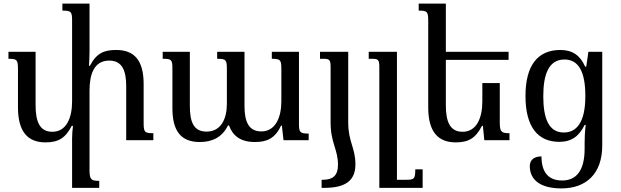

<svg xmlns="http://www.w3.org/2000/svg" viewBox="-20 -780 3452 1068"><path d="M779 -100V-313C779 -443 728 -502 627 -502C562 -502 518 -487 480 -414H475C476 -439 478 -464 478 -490V-760H327V-721C377 -721 381 -715 381 -662V-216C381 -127 351 -47 271 -47C199 -47 178 -106 178 -196V-492H27V-453C76 -453 80 -447 80 -392V-182C80 -48 134 12 233 12C305 12 344 -12 379 -80H386C383 -56 381 -34 381 -9V265H532V226C488 226 478 219 478 167V-276C478 -361 500 -443 588 -443C659 -443 682 -388 682 -301V0H833V-39C783 -39 779 -45 779 -100Z M1492 -492V-453C1542 -453 1545 -445 1545 -393V-216C1545 -127 1512 -49 1434 -49C1365 -49 1340 -100 1340 -191V-492H1188V-453C1238 -453 1242 -447 1242 -393V-203C1242 -118 1209 -48 1129 -48C1058 -48 1036 -100 1036 -191V-492H885V-453C934 -453 939 -449 939 -397V-178C939 -51 987 10 1091 10C1160 10 1216 -16 1248 -82H1254C1274 -25 1318 10 1398 10C1463 10 1510 -9 1543 -81H1548L1557 0H1697V-37C1648 -37 1643 -44 1643 -93V-492Z M1819 -98C1819 15 1860 50 1860 137C1860 194 1834 220 1776 220H1769V265H1784C1908 265 1957 220 1957 134C1957 42 1917 9 1917 -98V-492H1760V-453H1779C1813 -453 1819 -447 1819 -407Z M2331 162H2290C2290 217 2283 220 2237 220H2188V-492H2031V-453H2050C2084 -453 2090 -447 2090 -407V265H2331Z M2661 -80H2666L2674 0H2814V-39C2770 -39 2760 -46 2760 -98V-318H2663V-216C2663 -127 2633 -47 2553 -47C2481 -47 2460 -106 2460 -196V-447H2809V-492H2460V-760H2309V-721C2358 -721 2362 -715 2362 -660V-182C2362 -48 2416 12 2515 12C2587 12 2626 -12 2661 -80Z M3103 268C3239 268 3330 188 3330 29V-492H3253L3241 -409H3235C3208 -471 3165 -502 3097 -502C2970 -502 2903 -415 2903 -246C2903 -75 2971 9 3091 9C3161 9 3202 -24 3232 -85H3238C3233 -46 3232 -8 3232 16V47C3232 169 3186 224 3107 224C3028 224 2992 175 2992 90C2951 90 2927 109 2927 144C2927 217 2981 268 3103 268ZM3116 -43C3031 -43 3002 -124 3002 -245C3002 -366 3032 -449 3120 -449C3199 -449 3236 -380 3236 -246C3236 -94 3184 -43 3116 -43Z"/></svg>

Font: Noto Serif Armenian
Style: Regular
Weight: 400
Designer: Monotype Design Team
Foundry: Monotype Imaging Inc.
Version: Version 1.901